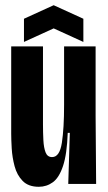

<svg xmlns="http://www.w3.org/2000/svg" viewBox="-20 -706 413 737"><path d="M129 11Q89 11 67 -11.5Q45 -34 36 -68Q27 -102 25 -136Q23 -170 23 -193V-528H145V-228Q145 -197 146.5 -168Q148 -139 155 -121Q162 -103 180 -103Q209 -103 217.5 -158Q226 -213 226 -303V-528H347V-262L349 0H242L248 -196H240Q237 -114 222 -69Q207 -24 183 -6.5Q159 11 129 11ZM72 -545V-634L186 -686L300 -634V-545L186 -597Z"/></svg>

Font: Bricolage Grotesque 48pt Condensed SemiBold
Style: Regular
Weight: 600
Width: 3
Designer: Mathieu Triay
Foundry: Atelier Triay
Version: Version 1.000; ttfautohint (v1.8.4.7-5d5b);gftools[0.9.32]